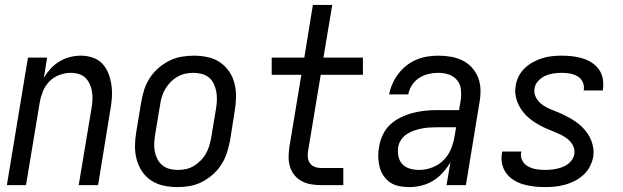

<svg xmlns="http://www.w3.org/2000/svg" viewBox="-20 -755 2540 783"><path d="M8 0 94 -520H172L159 -438Q171 -458 187 -475.5Q203 -493 223.5 -505Q244 -517 266 -522.5Q288 -528 310 -528Q336 -528 360 -519.5Q384 -511 399.5 -493Q415 -475 423.5 -452Q432 -429 435 -404Q438 -379 436 -353Q434 -327 429 -301L380 0H301L353 -312Q356 -329 357 -346Q358 -363 355.5 -379.5Q353 -396 346.5 -411Q340 -426 329 -437Q318 -448 302 -453Q286 -458 268 -458Q246 -458 222.5 -449.5Q199 -441 181.5 -423Q164 -405 155 -382.5Q146 -360 142 -337L86 0Z M704 8Q675 8 647 2Q619 -4 596.5 -19Q574 -34 559 -56.5Q544 -79 537 -106Q530 -133 530.5 -161.5Q531 -190 536 -219L556 -339Q560 -364 568 -389Q576 -414 590.5 -436.5Q605 -459 625.5 -477Q646 -495 670 -507Q694 -519 719.5 -523.5Q745 -528 770 -528Q799 -528 827 -522Q855 -516 877 -501Q899 -486 914.5 -463.5Q930 -441 936.5 -414Q943 -387 942.5 -358.5Q942 -330 937 -301L918 -181Q913 -156 905 -131Q897 -106 882.5 -83.5Q868 -61 847.5 -43Q827 -25 803.5 -13Q780 -1 754.5 3.5Q729 8 704 8ZM705 -62Q721 -62 738 -65.5Q755 -69 770 -78Q785 -87 798 -100Q811 -113 819.5 -128Q828 -143 833 -159.5Q838 -176 841 -192L861 -312Q864 -330 864.5 -347.5Q865 -365 862 -381.5Q859 -398 852 -413Q845 -428 832.5 -438.5Q820 -449 803 -453.5Q786 -458 769 -458Q752 -458 735.5 -454.5Q719 -451 703.5 -442Q688 -433 675.5 -420Q663 -407 654 -392Q645 -377 640 -360.5Q635 -344 633 -328L613 -208Q610 -190 609 -172.5Q608 -155 611 -138.5Q614 -122 621.5 -107Q629 -92 641.5 -81.5Q654 -71 670.5 -66.5Q687 -62 705 -62Z M1289 0Q1268 0 1248 -3.5Q1228 -7 1211 -16Q1194 -25 1181.5 -40Q1169 -55 1163 -74Q1157 -93 1157 -113.5Q1157 -134 1160 -155L1209 -450H1088V-520H1221L1256 -735H1335L1299 -520H1460V-450H1288L1237 -143Q1234 -129 1235 -115.5Q1236 -102 1243 -91Q1250 -80 1262.5 -75Q1275 -70 1289 -70H1380V0Z M1649 8Q1628 8 1607.5 4Q1587 0 1571 -11Q1555 -22 1544 -38.5Q1533 -55 1528 -74.5Q1523 -94 1522.5 -115Q1522 -136 1526 -157Q1530 -181 1541 -205Q1552 -229 1571.5 -247Q1591 -265 1615 -276.5Q1639 -288 1664 -294.5Q1689 -301 1713.5 -303.5Q1738 -306 1763 -306H1852L1859 -347Q1862 -369 1859.5 -390.5Q1857 -412 1844 -428Q1831 -444 1810.5 -451Q1790 -458 1768 -458Q1748 -458 1728 -453.5Q1708 -449 1690 -437.5Q1672 -426 1660 -407.5Q1648 -389 1645 -370H1567Q1571 -392 1580.5 -413.5Q1590 -435 1604.5 -454Q1619 -473 1638 -488Q1657 -503 1679 -512Q1701 -521 1723.5 -524.5Q1746 -528 1768 -528Q1794 -528 1819.5 -523.5Q1845 -519 1867 -508Q1889 -497 1905.5 -478.5Q1922 -460 1930.5 -437Q1939 -414 1939.5 -388Q1940 -362 1935 -335L1880 0H1801L1817 -94Q1804 -71 1786 -51Q1768 -31 1745.5 -17.5Q1723 -4 1698 2Q1673 8 1649 8ZM1690 -62Q1716 -62 1742.5 -72Q1769 -82 1789 -102Q1809 -122 1819.5 -148Q1830 -174 1834 -200L1840 -236H1763Q1747 -236 1731.5 -235Q1716 -234 1700 -231Q1684 -228 1668.5 -222.5Q1653 -217 1639 -208Q1625 -199 1615.5 -184.5Q1606 -170 1604 -155Q1601 -135 1605 -116.5Q1609 -98 1621.5 -85Q1634 -72 1652.5 -67Q1671 -62 1690 -62Z M2203 8Q2180 8 2158 5.5Q2136 3 2115 -3Q2094 -9 2076 -20Q2058 -31 2045.5 -47.5Q2033 -64 2028 -85.5Q2023 -107 2027 -130Q2027 -132 2027.5 -133.5Q2028 -135 2028 -137H2106Q2106 -136 2106 -135Q2106 -134 2105 -133Q2102 -115 2110.5 -99.5Q2119 -84 2134 -76Q2149 -68 2166.5 -65Q2184 -62 2203 -62Q2220 -62 2238 -64.5Q2256 -67 2273.5 -73.5Q2291 -80 2305 -94Q2319 -108 2322 -126Q2325 -144 2317.5 -159.5Q2310 -175 2298 -185.5Q2286 -196 2271 -203.5Q2256 -211 2240 -217.5Q2224 -224 2209 -230.5Q2194 -237 2179.5 -245Q2165 -253 2151.5 -262.5Q2138 -272 2126.5 -283.5Q2115 -295 2105.5 -309Q2096 -323 2090 -338.5Q2084 -354 2082 -371Q2080 -388 2083 -406Q2086 -425 2095.5 -444Q2105 -463 2120.5 -477.5Q2136 -492 2154.5 -502Q2173 -512 2192.5 -518Q2212 -524 2232 -526Q2252 -528 2271 -528Q2293 -528 2314.5 -525.5Q2336 -523 2355.5 -517Q2375 -511 2392.5 -500Q2410 -489 2422 -472.5Q2434 -456 2438 -435Q2442 -414 2439 -392Q2439 -391 2438.5 -389Q2438 -387 2438 -386H2360Q2360 -386 2360 -387Q2360 -388 2361 -389Q2363 -406 2356 -421Q2349 -436 2335 -444Q2321 -452 2304.5 -455Q2288 -458 2271 -458Q2254 -458 2237 -455.5Q2220 -453 2204 -446Q2188 -439 2175 -425Q2162 -411 2160 -395Q2157 -377 2164 -361.5Q2171 -346 2183 -335Q2195 -324 2210 -316.5Q2225 -309 2241 -303Q2257 -297 2272 -290Q2287 -283 2301.5 -275Q2316 -267 2329.5 -257.5Q2343 -248 2354.5 -236.5Q2366 -225 2375.5 -211.5Q2385 -198 2391 -182.5Q2397 -167 2399.5 -149.5Q2402 -132 2399 -114Q2395 -94 2385 -75Q2375 -56 2359 -41.5Q2343 -27 2323.5 -17Q2304 -7 2283.5 -1.5Q2263 4 2243 6Q2223 8 2203 8Z"/></svg>

Font: Iosevka SS04 Oblique
Style: Regular
Weight: 400
Italic angle: -9°
Monospace: yes
Designer: Belleve Invis
Foundry: Belleve Invis
Version: Version 19.0.0; ttfautohint (v1.8.4)